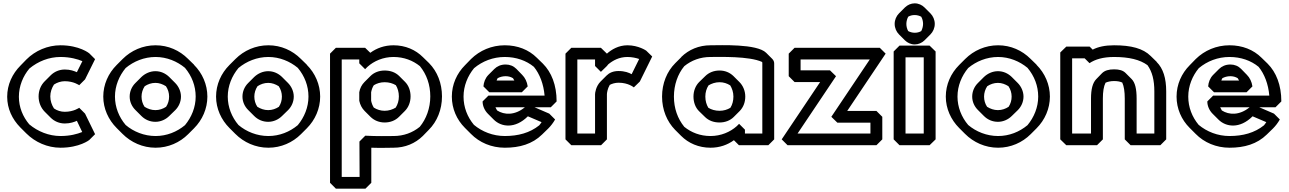

<svg xmlns="http://www.w3.org/2000/svg" viewBox="-20 -834 7714 1149"><path d="M472 -44C442 -32 400 -20 342 -20C273 -20 206 -47 155 -90C117 -135 93 -192 93 -255C93 -319 118 -379 156 -424C208 -467 273 -493 342 -493C400 -493 445 -480 473 -468L440 -402C424 -409 401 -418 368 -418C335 -418 305 -405 283 -383L248 -348L247 -347C224 -324 211 -292 211 -257C211 -221 225 -188 248 -165L283 -130C305 -108 335 -95 368 -95C401 -95 427 -105 440 -111ZM514 4 549 -31 489 -154 454 -189C454 -189 421 -165 368 -165C344 -165 322 -172 303 -185C290 -205 281 -230 281 -257C281 -283 290 -308 303 -328C321 -340 344 -348 368 -348C421 -348 454 -324 454 -324L489 -359L549 -480L514 -515C514 -515 456 -563 342 -563C265 -563 191 -531 138 -478L103 -442C54 -393 23 -328 23 -255C23 -184 53 -121 101 -72L102 -71L137 -36C190 17 264 50 342 50C456 50 514 4 514 4Z M756 -256C756 -225 769 -197 790 -176L826 -140C848 -118 877 -105 910 -105C942 -105 972 -119 993 -140L1029 -175C1050 -196 1063 -225 1063 -256C1063 -287 1049 -317 1028 -338L993 -373L992 -374C970 -395 942 -408 910 -408C878 -408 848 -394 826 -373L791 -338L790 -337C768 -315 756 -286 756 -256ZM827 -256C827 -278 834 -300 846 -318C864 -330 886 -338 910 -338C933 -338 954 -330 973 -318C985 -300 992 -279 992 -256C992 -234 986 -213 974 -195C956 -183 934 -175 910 -175C886 -175 864 -183 845 -195C833 -213 827 -234 827 -256ZM668 -256C668 -320 693 -380 732 -427C780 -467 843 -493 911 -493C978 -493 1040 -467 1087 -428C1128 -379 1151 -320 1151 -256C1151 -192 1126 -132 1087 -85C1039 -45 978 -20 911 -20C843 -20 779 -46 732 -86C692 -133 668 -193 668 -256ZM598 -256C598 -184 629 -117 678 -68L713 -33C764 18 834 50 911 50C987 50 1056 19 1106 -31L1141 -66C1191 -116 1221 -184 1221 -256C1221 -328 1191 -396 1141 -446V-447L1105 -482C1055 -532 987 -563 911 -563C835 -563 765 -532 714 -481L713 -480L678 -445C628 -395 598 -328 598 -256Z M1431 -256C1431 -225 1444 -197 1465 -176L1501 -140C1523 -118 1552 -105 1585 -105C1617 -105 1647 -119 1668 -140L1704 -175C1725 -196 1738 -225 1738 -256C1738 -287 1724 -317 1703 -338L1668 -373L1667 -374C1645 -395 1617 -408 1585 -408C1553 -408 1523 -394 1501 -373L1466 -338L1465 -337C1443 -315 1431 -286 1431 -256ZM1502 -256C1502 -278 1509 -300 1521 -318C1539 -330 1561 -338 1585 -338C1608 -338 1629 -330 1648 -318C1660 -300 1667 -279 1667 -256C1667 -234 1661 -213 1649 -195C1631 -183 1609 -175 1585 -175C1561 -175 1539 -183 1520 -195C1508 -213 1502 -234 1502 -256ZM1343 -256C1343 -320 1368 -380 1407 -427C1455 -467 1518 -493 1586 -493C1653 -493 1715 -467 1762 -428C1803 -379 1826 -320 1826 -256C1826 -192 1801 -132 1762 -85C1714 -45 1653 -20 1586 -20C1518 -20 1454 -46 1407 -86C1367 -133 1343 -193 1343 -256ZM1273 -256C1273 -184 1304 -117 1353 -68L1388 -33C1439 18 1509 50 1586 50C1662 50 1731 19 1781 -31L1816 -66C1866 -116 1896 -184 1896 -256C1896 -328 1866 -396 1816 -446V-447L1780 -482C1730 -532 1662 -563 1586 -563C1510 -563 1440 -532 1389 -481L1388 -480L1353 -445C1303 -395 1273 -328 1273 -256Z M2437 -257C2437 -292 2425 -323 2404 -344L2369 -379L2368 -380C2346 -401 2317 -412 2282 -412C2248 -412 2218 -400 2197 -379L2161 -343C2145 -327 2134 -306 2130 -282V-231C2135 -207 2146 -186 2162 -170L2197 -135L2198 -134C2220 -113 2249 -101 2282 -101C2316 -101 2346 -113 2368 -135L2403 -170C2424 -191 2437 -222 2437 -257ZM2367 -257C2367 -231 2360 -209 2348 -190C2330 -179 2307 -171 2282 -171C2258 -171 2236 -178 2217 -190C2210 -201 2204 -216 2201 -231V-282C2204 -297 2209 -312 2217 -324C2235 -335 2257 -342 2282 -342C2308 -342 2331 -335 2349 -324C2360 -306 2367 -283 2367 -257ZM2025 -478H2130V-455L2165 -420L2179 -434C2218 -469 2273 -493 2335 -493C2397 -493 2451 -472 2493 -438C2533 -389 2555 -327 2555 -257C2555 -187 2531 -122 2492 -75C2449 -40 2396 -20 2335 -20C2305 -20 2235 -18 2166 -22L2131 13L2132 225H2025ZM1990 -548 1955 -513V260L1990 295H2167L2202 260V50C2258 52 2310 50 2335 50C2405 50 2465 24 2510 -20L2511 -21L2546 -57C2596 -107 2625 -178 2625 -257C2625 -336 2597 -406 2548 -456L2547 -457L2511 -492C2467 -536 2406 -563 2335 -563C2281 -563 2234 -546 2196 -518L2165 -548Z M2908 -282H3103L3138 -317C3134 -345 3122 -369 3105 -386L3070 -422C3053 -439 3031 -448 3006 -448C2977 -448 2954 -437 2938 -421L2903 -386L2902 -385C2884 -366 2875 -342 2873 -317ZM2952 -352C2953 -355 2955 -361 2958 -366C2971 -373 2987 -378 3006 -378C3022 -378 3037 -374 3050 -366C3052 -363 3056 -356 3058 -352ZM3179 -192H3276L3311 -227C3311 -325 3280 -402 3229 -453L3193 -488C3144 -537 3077 -563 3001 -563C2922 -563 2851 -532 2799 -481L2798 -480L2763 -444C2714 -395 2684 -329 2684 -256C2684 -184 2713 -118 2762 -69L2798 -33C2849 19 2921 50 3001 50C3090 50 3166 28 3224 -29L3225 -30L3261 -65C3276 -80 3290 -98 3302 -119L3267 -154ZM3121 -192C3060 -142 2997 -146 2955 -173C2952 -178 2948 -185 2945 -192ZM3139 -138 3221 -103C3216 -95 3211 -89 3207 -84C3151 -39 3081 -20 3001 -20C2930 -20 2865 -46 2816 -87C2777 -134 2754 -192 2754 -256C2754 -320 2779 -380 2817 -426C2867 -468 2931 -493 3001 -493C3068 -493 3129 -472 3175 -434C3210 -391 3233 -331 3239 -262H2903L2868 -227C2868 -200 2880 -173 2900 -153L2935 -118C2979 -74 3062 -61 3139 -138Z M3612 -513 3576 -548H3399L3364 -513V0L3399 35H3577L3612 0V-270C3612 -276 3615 -302 3629 -326C3642 -333 3661 -339 3682 -339C3741 -339 3773 -311 3773 -311L3809 -346L3883 -496L3847 -531C3847 -531 3801 -563 3735 -563C3681 -563 3639 -537 3612 -513ZM3541 -478V-439L3576 -404L3612 -439C3612 -439 3615 -443 3620 -449C3648 -472 3685 -493 3735 -493C3762 -493 3788 -487 3805 -481L3760 -390C3744 -399 3719 -409 3682 -409C3649 -409 3626 -398 3610 -382L3574 -346C3546 -318 3541 -278 3541 -270V-35H3435V-478Z M4130 -256C4130 -221 4142 -190 4163 -169L4199 -134L4200 -133C4222 -112 4251 -101 4286 -101C4320 -101 4350 -113 4371 -134L4406 -169L4407 -170C4428 -192 4440 -221 4440 -256C4440 -291 4426 -322 4405 -343L4370 -378L4369 -379C4347 -400 4319 -412 4286 -412C4252 -412 4222 -400 4200 -378L4164 -343C4143 -322 4130 -291 4130 -256ZM4201 -256C4201 -282 4208 -304 4220 -323C4238 -334 4261 -342 4286 -342C4310 -342 4331 -335 4350 -323C4361 -305 4369 -282 4369 -256C4369 -231 4363 -208 4351 -189C4333 -178 4311 -171 4286 -171C4260 -171 4237 -178 4219 -189C4208 -207 4201 -230 4201 -256ZM4542 -454V-35H4438V-58L4403 -93L4389 -79C4350 -44 4294 -20 4232 -20C4170 -20 4117 -41 4075 -75C4035 -124 4013 -186 4013 -256C4013 -326 4036 -391 4075 -438C4118 -473 4171 -493 4232 -493C4286 -493 4464 -499 4541 -463C4542 -460 4542 -457 4542 -454ZM4613 -454C4613 -465 4609 -474 4601 -482L4600 -483L4565 -518C4510 -573 4292 -563 4232 -563C4162 -563 4102 -537 4057 -493V-492L4021 -456C3971 -406 3942 -335 3942 -256C3942 -177 3971 -107 4020 -57L4021 -56L4056 -21C4100 23 4161 50 4232 50C4286 50 4334 33 4372 5L4402 35H4578L4613 0Z M5185 -478 4955 -135 4991 -100H5189V-35H4753L4983 -378L4947 -413H4771V-478ZM5280 -513 5245 -548H4735L4700 -513V-378L4735 -343H4888L4658 0L4693 35H5225L5260 0V-135L5225 -170H5050Z M5404 -691C5404 -706 5409 -723 5415 -734C5427 -741 5440 -744 5454 -744C5468 -744 5482 -740 5493 -734C5500 -722 5504 -706 5504 -691C5504 -676 5499 -659 5493 -648C5481 -641 5468 -638 5454 -638C5440 -638 5426 -642 5415 -648C5408 -660 5404 -676 5404 -691ZM5334 -691C5334 -667 5344 -644 5360 -628L5395 -593C5410 -578 5431 -568 5454 -568C5476 -568 5496 -577 5512 -592L5513 -593L5548 -628C5564 -644 5574 -667 5574 -691C5574 -715 5564 -738 5548 -754L5513 -789C5498 -804 5477 -814 5454 -814C5432 -814 5412 -805 5396 -790L5395 -789L5360 -754C5344 -738 5334 -715 5334 -691ZM5399 -35V-491H5508V-35ZM5328 0 5363 35H5543L5579 0V-526L5543 -561H5363L5328 -526Z M5798 -256C5798 -225 5811 -197 5832 -176L5868 -140C5890 -118 5919 -105 5952 -105C5984 -105 6014 -119 6035 -140L6071 -175C6092 -196 6105 -225 6105 -256C6105 -287 6091 -317 6070 -338L6035 -373L6034 -374C6012 -395 5984 -408 5952 -408C5920 -408 5890 -394 5868 -373L5833 -338L5832 -337C5810 -315 5798 -286 5798 -256ZM5869 -256C5869 -278 5876 -300 5888 -318C5906 -330 5928 -338 5952 -338C5975 -338 5996 -330 6015 -318C6027 -300 6034 -279 6034 -256C6034 -234 6028 -213 6016 -195C5998 -183 5976 -175 5952 -175C5928 -175 5906 -183 5887 -195C5875 -213 5869 -234 5869 -256ZM5710 -256C5710 -320 5735 -380 5774 -427C5822 -467 5885 -493 5953 -493C6020 -493 6082 -467 6129 -428C6170 -379 6193 -320 6193 -256C6193 -192 6168 -132 6129 -85C6081 -45 6020 -20 5953 -20C5885 -20 5821 -46 5774 -86C5734 -133 5710 -193 5710 -256ZM5640 -256C5640 -184 5671 -117 5720 -68L5755 -33C5806 18 5876 50 5953 50C6029 50 6098 19 6148 -31L6183 -66C6233 -116 6263 -184 6263 -256C6263 -328 6233 -396 6183 -446V-447L6147 -482C6097 -532 6029 -563 5953 -563C5877 -563 5807 -532 5756 -481L5755 -480L5720 -445C5670 -395 5640 -328 5640 -256Z M6509 -35H6396V-485H6471L6500 -456C6534 -479 6582 -493 6647 -493C6737 -493 6802 -477 6847 -444C6875 -405 6888 -355 6888 -287V-35H6782V-244C6782 -302 6773 -340 6752 -361L6717 -396L6716 -397C6700 -413 6678 -419 6647 -419C6615 -419 6591 -412 6575 -396L6540 -360C6519 -338 6509 -301 6509 -244ZM6545 35 6580 0V-244C6580 -286 6585 -317 6596 -339C6609 -345 6627 -349 6647 -349C6667 -349 6683 -346 6696 -340C6706 -318 6711 -286 6711 -244V0L6746 35H6924L6959 0V-287C6959 -366 6941 -424 6902 -463V-464L6866 -499C6821 -544 6750 -563 6647 -563C6593 -563 6552 -554 6519 -537L6501 -555H6361L6325 -520V0L6361 35Z M7245 -282H7440L7475 -317C7471 -345 7459 -369 7442 -386L7407 -422C7390 -439 7368 -448 7343 -448C7314 -448 7291 -437 7275 -421L7240 -386L7239 -385C7221 -366 7212 -342 7210 -317ZM7289 -352C7290 -355 7292 -361 7295 -366C7308 -373 7324 -378 7343 -378C7359 -378 7374 -374 7387 -366C7389 -363 7393 -356 7395 -352ZM7516 -192H7613L7648 -227C7648 -325 7617 -402 7566 -453L7530 -488C7481 -537 7414 -563 7338 -563C7259 -563 7188 -532 7136 -481L7135 -480L7100 -444C7051 -395 7021 -329 7021 -256C7021 -184 7050 -118 7099 -69L7135 -33C7186 19 7258 50 7338 50C7427 50 7503 28 7561 -29L7562 -30L7598 -65C7613 -80 7627 -98 7639 -119L7604 -154ZM7458 -192C7397 -142 7334 -146 7292 -173C7289 -178 7285 -185 7282 -192ZM7476 -138 7558 -103C7553 -95 7548 -89 7544 -84C7488 -39 7418 -20 7338 -20C7267 -20 7202 -46 7153 -87C7114 -134 7091 -192 7091 -256C7091 -320 7116 -380 7154 -426C7204 -468 7268 -493 7338 -493C7405 -493 7466 -472 7512 -434C7547 -391 7570 -331 7576 -262H7240L7205 -227C7205 -200 7217 -173 7237 -153L7272 -118C7316 -74 7399 -61 7476 -138Z"/></svg>

Font: Hussar Press
Style: Bold
Weight: 700
Foundry: Cannot Into Space Fonts
Version: Version 1.43